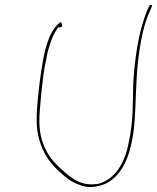

<svg xmlns="http://www.w3.org/2000/svg" viewBox="-20 -731 638 780"><path d="M163 -526C146 -454 127 -299 129 -237C131 -158 160 -95 204 -50C231 -25 256 1 290 15C318 27 343 34 377 25H379C448 11 495 -55 514 -149C520 -177 524 -202 526 -231C533 -315 531 -402 542 -492C549 -552 563 -633 590 -688L597 -705C599 -709 596 -711 593 -711C590 -711 588 -710 586 -707L578 -689C541 -599 528 -490 522 -404C518 -324 524 -243 502 -148C487 -69 447 -2 379 16H377C344 21 317 16 295 5C262 -12 237 -36 212 -60C169 -101 139 -164 140 -240C139 -275 154 -429 164 -472C169 -492 171 -510 175 -526L176 -528C186 -563 195 -590 216 -619V-620H224C228 -620 230 -621 233 -625C233 -627 231 -638 228 -641C222 -641 209 -627 206 -623L205 -621L204 -620C183 -592 175 -568 163 -526ZM164 -475H165ZM217 -637V-638ZM589 -685V-686Z"/></svg>

Font: Stray Cat
Style: HlObl
Weight: 100
Version: Version 1.0